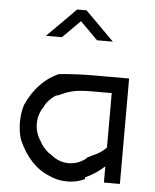

<svg xmlns="http://www.w3.org/2000/svg" viewBox="-56 -850 734 907"><g transform="rotate(5 311.0 -396.5)"><path d="M470 -76.7Q428.3 -38.3 379.2 -16.7V-8.3Q341.7 10 295.8 10Q250 10 212.5 -8.3Q116.7 -45 62.5 -166.7Q50 -204.2 50 -250Q50 -295.8 62.5 -333.3Q114.2 -447.5 212.5 -491.7Q294.2 -500 379.2 -500H545.8V0H470ZM379.2 -107.5V-110Q386.7 -114.2 403.8 -122.1Q420.8 -130 430 -135Q439.2 -140 450.8 -148.8Q462.5 -157.5 470 -166.7V-424.2H379.2Q355 -424.2 335 -422.9Q315 -421.7 303.3 -420Q291.7 -418.3 276.7 -414.2Q261.7 -410 256.2 -407.9Q250.8 -405.8 234.6 -398.8Q218.3 -391.7 212.5 -389.2V-391.7Q196.7 -383.3 179.2 -365.4Q161.7 -347.5 156.7 -333.3Q130 -295.8 130 -250Q130 -204.2 156.7 -166.7Q162.5 -152.5 179.6 -134.2Q196.7 -115.8 212.5 -107.5Q250 -76.7 295.8 -76.7Q341.7 -76.7 379.2 -107.5ZM317.5 -803.3 454.2 -666.7H379.2L295.8 -750L212.5 -666.7H136.7Q220 -749.2 272.5 -803.3Z"/></g></svg>

Font: 0xA000
Style: Regular
Weight: 400
Version: Version 0.1